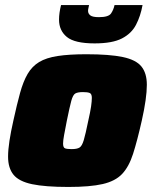

<svg xmlns="http://www.w3.org/2000/svg" viewBox="-20 -733 611 761"><path d="M251 8Q159 8 107 -3Q55 -14 33.5 -40.5Q12 -67 12 -112Q12 -139 17.5 -175Q23 -211 33 -255Q47 -319 59.5 -364.5Q72 -410 89.5 -440Q107 -470 135 -487Q163 -504 208.5 -511Q254 -518 322 -518Q414 -518 466.5 -507Q519 -496 540.5 -469.5Q562 -443 562 -397Q562 -344 542 -255Q524 -175 507.5 -123.5Q491 -72 464 -43.5Q437 -15 387 -3.5Q337 8 251 8ZM264 -142Q285 -142 295 -148Q305 -154 312 -177.5Q319 -201 330 -255Q338 -290 341 -311Q344 -332 344 -345Q344 -361 335.5 -364.5Q327 -368 309 -368Q288 -368 278.5 -362.5Q269 -357 262.5 -333Q256 -309 245 -255Q238 -219 234 -197.5Q230 -176 230 -164Q230 -148 238 -145Q246 -142 264 -142ZM355 -561Q276 -561 245 -586.5Q214 -612 214 -655Q214 -669 216 -683Q218 -697 222 -713H333Q332 -707 330.5 -701Q329 -695 329 -690Q329 -679 338 -672Q347 -665 372 -665Q410 -665 420 -679.5Q430 -694 434 -713H545Q537 -669 519 -634.5Q501 -600 463 -580.5Q425 -561 355 -561Z"/></svg>

Font: Saira Black
Style: Italic
Weight: 900
Italic angle: -12°
Designer: Hector Gatti with collaboration of the Omnibus-Type team
Foundry: Omnibus-Type
Version: Version 1.100; ttfautohint (v1.8.3)